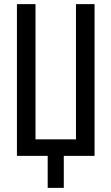

<svg xmlns="http://www.w3.org/2000/svg" viewBox="-20 -755 540 930"><path d="M211 155V0H62V-735H152V-80H348V-735H438V0H289V155Z"/></svg>

Font: Iosevka Medium
Style: Regular
Weight: 500
Monospace: yes
Designer: Belleve Invis
Foundry: Belleve Invis
Version: Version 32.5.0; ttfautohint (v1.8.4)